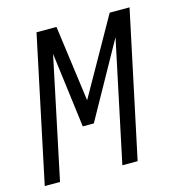

<svg xmlns="http://www.w3.org/2000/svg" viewBox="-121 -724 764 812"><g transform="rotate(-15 261.0 -318.5)"><path d="M382.8 0H315.9L428.2 -530.8L245.1 -202.1H196.8L154.8 -530.8L43 0H-23.9L110.8 -637.2H198.2L243.2 -304.2L431.2 -637.2H518.1Z"/></g></svg>

Font: Anonymous Pro
Style: Italic
Weight: 400
Italic angle: -12°
Monospace: yes
Designer: Mark Simonson
Version: Version 1.003